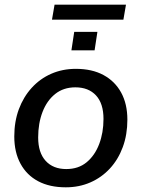

<svg xmlns="http://www.w3.org/2000/svg" viewBox="-20 -791 605 820"><path d="M261 9Q192 9 143 -17Q94 -43 67.5 -92Q41 -141 41 -208Q41 -272 60.5 -324.5Q80 -377 115.5 -416Q151 -455 199 -476Q247 -497 304 -497Q373 -497 422 -470.5Q471 -444 497.5 -395.5Q524 -347 524 -280Q524 -216 504.5 -163Q485 -110 449.5 -71.5Q414 -33 366 -12Q318 9 261 9ZM263 -69Q315 -69 350 -98Q385 -127 403.5 -175.5Q422 -224 422 -283Q422 -349 390 -383.5Q358 -418 302 -418Q251 -418 215.5 -389.5Q180 -361 161.5 -312.5Q143 -264 143 -204Q143 -139 175 -104Q207 -69 263 -69ZM202 -707 213 -771H518L507 -707ZM285 -576 297 -655H396L384 -576Z"/></svg>

Font: Nunito Sans 12pt ExtraLight 12pt SemiBold
Style: Italic
Weight: 600
Italic angle: -9°
Version: Version 3.101;gftools[0.9.27]